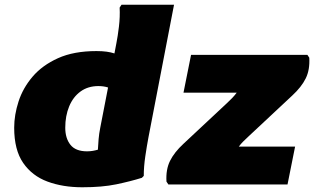

<svg xmlns="http://www.w3.org/2000/svg" viewBox="-20 -780 1328 812"><path d="M580 -28Q532 -13 472 -0.5Q412 12 328 12Q246 12 181 -12Q116 -36 78 -91Q40 -146 40 -240Q40 -294 58.5 -351Q77 -408 118 -456Q159 -504 225.5 -534Q292 -564 388 -564Q412 -564 430.5 -561.5Q449 -559 464 -554L472 -596Q478 -626 483 -667.5Q488 -709 486 -748L494 -760H716L608 -200Q601 -163 594.5 -119Q588 -75 588 -36ZM256 -240Q256 -195 278 -167.5Q300 -140 348 -140Q361 -140 372.5 -142Q384 -144 394 -147Q395 -168 397 -191.5Q399 -215 404 -240L437 -410Q428 -413 417.5 -414.5Q407 -416 396 -416Q352 -416 320.5 -393Q289 -370 272.5 -330Q256 -290 256 -240ZM756 -388 788 -548H1280L1288 -536Q1291 -485 1273 -448.5Q1255 -412 1216 -376L1032 -204Q1020 -193 1009 -182Q998 -171 990 -160H1228L1196 0H692L684 -12Q681 -63 699 -99.5Q717 -136 756 -172L940 -344Q951 -354 962 -365.5Q973 -377 981 -388Z"/></svg>

Font: Kufam Black
Style: Italic
Weight: 900
Italic angle: -11°
Designer: Artur Schmal
Foundry: Original Type
Version: Version 1.301; ttfautohint (v1.8.3)